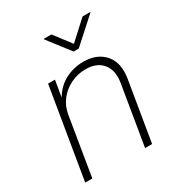

<svg xmlns="http://www.w3.org/2000/svg" viewBox="-178 -883 941 1005"><g transform="rotate(-30 292.5 -380.0)"><path d="M146 -352.5 87.9 0H44.9L135.7 -545.9H177.2L160.6 -447.3Q193.8 -502.4 244.4 -527.8Q294.9 -553.2 351.1 -553.2Q435.1 -553.2 479.5 -501.2Q523.9 -449.2 508.8 -358.9L449.2 0H406.7L466.3 -358.9Q478 -429.7 444.3 -471.4Q410.6 -513.2 342.3 -513.2Q294.9 -513.2 252.9 -492.9Q210.9 -472.7 182.4 -436.5Q153.8 -400.4 146 -352.5ZM279.3 -760.3 356.9 -658.7 467.8 -760.3H514.2L513.2 -756.8L366.2 -624.5H335.4L233.4 -756.8L233.9 -760.3Z"/></g></svg>

Font: Inter Extra Light
Style: Italic
Weight: 200
Italic angle: -9.39999°
Designer: Rasmus Andersson
Foundry: rsms
Version: Version 4.000;git-3c8e0fc